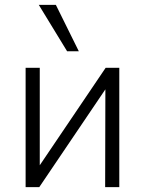

<svg xmlns="http://www.w3.org/2000/svg" viewBox="-20 -767 594 787"><path d="M85 0V-489H143V-63H125L413 -489H469V0H411L412 -426H429L141 0ZM255 -557 139 -747H209L303 -557Z"/></svg>

Font: Nunito Sans 10pt SemiCondensed Light
Style: Regular
Weight: 300
Width: 4
Designer: Vernon Adams
Foundry: Vernon Adams
Version: Version 3.101;gftools[0.9.27]